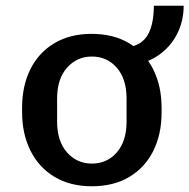

<svg xmlns="http://www.w3.org/2000/svg" viewBox="-20 -639 660 669"><path d="M300 10Q224 10 169.5 -23Q115 -56 86 -114.5Q57 -173 57 -247V-264Q57 -340 86 -398Q115 -456 169.5 -488.5Q224 -521 299 -521Q376 -521 430.5 -488Q485 -455 514 -397Q543 -339 543 -264V-247Q543 -171 514 -113Q485 -55 430.5 -22.5Q376 10 300 10ZM300 -69Q353 -69 387 -108Q421 -147 421 -215V-296Q421 -364 387 -403Q353 -442 300 -442Q248 -442 213.5 -403Q179 -364 179 -296V-215Q179 -147 213.5 -108Q248 -69 300 -69ZM426 -409V-474Q475 -482 495.5 -518.5Q516 -555 516 -619H620Q620 -565 596.5 -519.5Q573 -474 530 -445Q487 -416 426 -409Z"/></svg>

Font: Chivo Mono Medium Medium
Style: Regular
Weight: 500
Monospace: yes
Version: Version 1.008